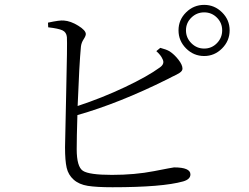

<svg xmlns="http://www.w3.org/2000/svg" viewBox="-20 -789 1040 803"><path d="M633.8 -575.2 650.4 -588.9Q676.8 -582 689.5 -574.2Q709 -561.5 726.1 -539.6Q743.2 -517.6 743.2 -502Q743.2 -497.1 740.2 -492.7Q737.3 -488.3 730.5 -483.9Q723.6 -479.5 717.8 -476.6Q711.9 -473.6 699.7 -467.8Q687.5 -461.9 678.7 -457Q478.5 -357.4 303.7 -307.6Q300.8 -212.9 300.8 -165Q300.8 -91.8 326.7 -74.7Q352.5 -57.6 448.2 -57.6Q543.9 -57.6 624 -73.2Q704.1 -88.9 708 -88.9Q776.4 -88.9 776.4 -59.6Q776.4 -39.1 746.1 -30.3Q659.2 -5.9 450.2 -5.9Q383.8 -5.9 347.2 -11.7Q310.5 -17.6 288.1 -37.6Q265.6 -57.6 258.8 -87.4Q252 -117.2 252 -172.9Q252 -195.3 256.8 -400.4Q261.7 -605.5 259.8 -633.8Q257.8 -654.3 241.2 -662.1Q224.6 -669.9 181.6 -674.8L180.7 -694.3Q230.5 -705.1 247.1 -703.1Q275.4 -701.2 307.1 -681.6Q338.9 -662.1 338.9 -646.5Q338.9 -638.7 329.6 -624.5Q320.3 -610.4 318.4 -593.8Q311.5 -521.5 304.7 -345.7Q408.2 -379.9 502.9 -424.8Q597.7 -469.7 648.4 -506.8Q670.9 -522.5 659.2 -543Q653.3 -557.6 633.8 -575.2ZM780.3 -608.4Q802.7 -585.9 834 -585.9Q865.2 -585.9 887.2 -608.4Q909.2 -630.9 909.2 -662.1Q909.2 -693.4 887.2 -715.3Q865.2 -737.3 834 -737.3Q802.7 -737.3 780.3 -715.3Q757.8 -693.4 757.8 -662.1Q757.8 -630.9 780.3 -608.4ZM834 -768.6Q877 -768.6 908.7 -737.3Q940.4 -706.1 940.4 -662.1Q940.4 -618.2 908.7 -586.4Q877 -554.7 834 -554.7Q790 -554.7 758.3 -586.4Q726.6 -618.2 726.6 -662.1Q726.6 -706.1 758.3 -737.3Q790 -768.6 834 -768.6Z"/></svg>

Font: GenYoMin TW TTF Light
Style: Regular
Weight: 300
Version: Version 1.300